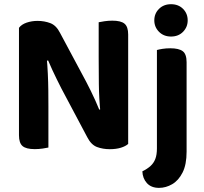

<svg xmlns="http://www.w3.org/2000/svg" viewBox="-20 -716 988 931"><path d="M72 -440.3 206 -442Q210 -400.4 211.9 -358.4Q213.9 -316.4 214.3 -276.9Q214.7 -237.3 214.7 -200.2V-0.6Q206.2 1.4 187.2 4.3Q168.1 7.1 148.6 7.1Q106.7 7.1 89.3 -7.8Q72 -22.7 72 -60.1ZM601.5 -169.1 467.2 -167.4Q460 -241.4 459.3 -308.7Q458.5 -376 458.5 -437.4V-608.1Q468 -610.1 486.5 -613Q505.1 -615.8 524.9 -615.8Q566.8 -615.8 584.1 -600.9Q601.5 -586.1 601.5 -548.6ZM601.5 -216.2V-306.8V-18.1Q589 -6.8 566.1 0.3Q543.2 7.4 512 7.4Q478.8 7.4 450.4 -3.1Q422.1 -13.7 403.1 -50.8L277.7 -287Q266.3 -309.7 255 -332.3Q243.8 -354.9 233.4 -377.6Q223.1 -400.4 213.4 -422.9L72 -391.1V-581.1Q84.2 -597.6 109 -606.2Q133.8 -614.7 162.2 -614.7Q195.4 -614.7 224.1 -603.8Q252.8 -592.9 271.1 -556.5L397.5 -320.3Q409.2 -298.3 420.3 -275.3Q431.4 -252.4 441.8 -229.7Q452.2 -206.9 461.2 -184.4ZM670.3 114.8Q694.3 103 709.8 88.9Q725.4 74.8 733.1 54.7Q740.9 34.6 740.9 3.7V-252.6H884.8V19.4Q884.8 82.4 865.1 120.9Q845.5 159.5 814.9 177.2Q784.3 195 751.1 195Q713.3 195 692.4 172Q671.6 149 670.3 114.8ZM728.2 -617.2Q728.2 -650.3 751 -673Q773.8 -695.6 809.3 -695.6Q845.1 -695.6 867.6 -673Q890.1 -650.3 890.1 -617.2Q890.1 -584.9 867.6 -561.8Q845.1 -538.8 809.3 -538.8Q773.8 -538.8 751 -561.8Q728.2 -584.9 728.2 -617.2ZM884.8 -186.3 740.9 -189.5V-473.5Q750.1 -476.2 767.7 -479.1Q785.3 -481.9 805.9 -481.9Q847.4 -481.9 866.1 -467.7Q884.8 -453.6 884.8 -414.4Z"/></svg>

Font: Baloo Bhaina 2
Style: Regular
Weight: 400
Designer: Yesha Goshar, Manish Minz, Shuchita Grover and Ek Type
Foundry: Ek Type
Version: Version 1.700